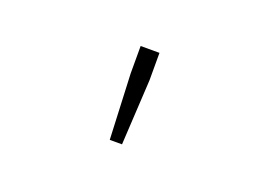

<svg xmlns="http://www.w3.org/2000/svg" viewBox="-49 -866 597 431"><g transform="rotate(20 250.0 -651.0)"><path d="M234.4 -540 227.5 -696.3V-761.7H272.5V-696.3L263.7 -540Z"/></g></svg>

Font: Gen Shin Gothic Monospace ExtraLight
Style: Regular
Weight: 200
Designer: [Source Han Sans]
Ryoko NISHIZUKA  (kana & ideographs); Paul D. Hunt (Latin, Greek & Cyrillic); Wenlong ZHANG  (bopomofo
Version: Version 1.002.20150607